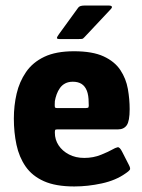

<svg xmlns="http://www.w3.org/2000/svg" viewBox="-20 -665 514 693"><path d="M30 -237Q30 -284 40 -327Q50 -370 74 -405Q98 -440 140 -460Q182 -480 247 -480Q314 -480 354 -461.5Q394 -443 414.5 -412Q435 -381 441.5 -344Q448 -307 448 -271Q448 -228 437.5 -213Q427 -198 406 -198H187Q180 -198 179 -195.5Q178 -193 178 -186Q178 -161 191.5 -140.5Q205 -120 229 -107.5Q253 -95 284 -95Q317 -95 345 -106.5Q373 -118 383 -124Q397 -132 404.5 -133.5Q412 -135 421 -117L445 -70Q452 -57 448.5 -52Q445 -47 433 -39Q398 -14 347.5 -3Q297 8 248 8Q181 8 138.5 -11Q96 -30 72.5 -64Q49 -98 39.5 -142.5Q30 -187 30 -237ZM300 -295Q300 -321 293.5 -337.5Q287 -354 274.5 -362Q262 -370 243 -370Q227 -370 215.5 -364Q204 -358 196.5 -347.5Q189 -337 184.5 -324.5Q180 -312 178 -300Q177 -282 178 -278.5Q179 -275 186 -275H290Q298 -275 299.5 -278Q301 -281 300 -295ZM196 -524Q186 -524 185.5 -527.5Q185 -531 193 -542L262 -637Q267 -645 285 -645H374Q381 -645 383.5 -641.5Q386 -638 378 -630L285 -531Q280 -525 275.5 -524.5Q271 -524 262 -524Z"/></svg>

Font: Glory Thin ExtraBold
Style: Regular
Weight: 800
Version: Version 1.011